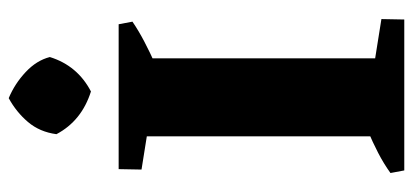

<svg xmlns="http://www.w3.org/2000/svg" viewBox="-276 -681 957 445"><g transform="rotate(-90 202.5 -458.5)"><path d="M109 0V-662H289.8V0ZM30 0 24 -32Q45.5 -47.5 70.6 -60.5Q95.8 -73.5 123 -85L124 0ZM239.8 0 242.8 -75 380.8 -53 379.8 0ZM170 -587 32 -609 33 -662H173ZM275.8 -577 274.8 -662H368.8L374.8 -630Q353.5 -615.5 328.6 -602.5Q303.8 -589.5 275.8 -577ZM213 -726.2Q144.8 -747.8 114 -806.2Q119.2 -845 142.2 -872.1Q165.2 -899.2 197.5 -916.8Q231 -902.8 258 -877.5Q285 -852.2 292.8 -821.5Q273 -757.5 213 -726.2Z"/></g></svg>

Font: Eczar
Style: Regular
Weight: 400
Designer: Vaibhav Singh
Foundry: Rosetta Type Foundry
Version: Version 2.000